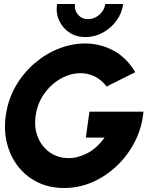

<svg xmlns="http://www.w3.org/2000/svg" viewBox="-20 -930 788 963"><path d="M302 13Q228.5 13 169.8 -15.5Q111 -44 71.5 -94.2Q32 -144.5 15.2 -210.5Q-1.5 -276.5 9 -351Q20.5 -431.5 58.5 -497.5Q96.5 -563.5 152.5 -611.8Q208.5 -660 274.5 -686Q340.5 -712 407 -712Q480 -712 546.2 -678Q612.5 -644 658.5 -568L514.5 -496Q488.5 -530.5 454.8 -546.8Q421 -563 384 -563Q334 -563 285.5 -536Q237 -509 202.2 -460.5Q167.5 -412 158.5 -348Q150.5 -289 170.2 -241.2Q190 -193.5 230.5 -165.2Q271 -137 325 -137Q371 -137 418.8 -162Q466.5 -187 504.5 -240H410.5L428.5 -370H699.5Q692.5 -291.5 657.8 -222.2Q623 -153 568 -100Q513 -47 444.8 -17Q376.5 13 302 13ZM408.5 -744Q363 -744 328.5 -766.5Q294 -789 276.8 -826.8Q259.5 -864.5 266 -910H356Q352 -879.5 371 -856.8Q390 -834 421.5 -834Q453 -834 478.2 -856Q503.5 -878 508 -910H598Q591.5 -863.5 563.8 -825.8Q536 -788 495.2 -766Q454.5 -744 408.5 -744Z"/></svg>

Font: Urbanist Black
Style: Italic
Weight: 900
Italic angle: -8°
Designer: Corey Hu
Foundry: Corey Hu
Version: Version 1.330; ttfautohint (v1.8.4.7-5d5b)